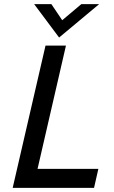

<svg xmlns="http://www.w3.org/2000/svg" viewBox="-20 -911 554 931"><path d="M266.6 -729 145.5 -891.1H229L281.7 -813L374.5 -891.1H460.9ZM41.5 0 200.7 -689.9H299.8L162.1 -92.3H457L436 0Z"/></svg>

Font: HK Grotesk Medium Italic
Style: Regular
Weight: 500
Italic angle: -13°
Designer: Alfredo Marco Pradil and Stefan Peev
Foundry: Hanken Design Co.
Version: Version 1.000;PS 001.000;hotconv 1.0.88;makeotf.lib2.5.64775